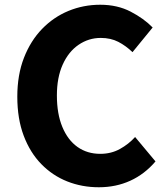

<svg xmlns="http://www.w3.org/2000/svg" viewBox="-20 -776 702 810"><path d="M397 14Q326 14 264 -10.5Q202 -35 154.5 -83.5Q107 -132 80 -203.5Q53 -275 53 -368Q53 -460 81 -532Q109 -604 157.5 -654Q206 -704 269 -730Q332 -756 403 -756Q475 -756 531 -727Q587 -698 624 -660L539 -556Q511 -583 479 -599.5Q447 -616 405 -616Q354 -616 311.5 -587Q269 -558 244.5 -503.5Q220 -449 220 -373Q220 -296 243 -240.5Q266 -185 307 -156Q348 -127 403 -127Q449 -127 486 -147.5Q523 -168 550 -198L636 -95Q590 -41 529.5 -13.5Q469 14 397 14Z"/></svg>

Font: Noto Sans SC ExtraBold
Style: Regular
Weight: 800
Designer: Ryoko NISHIZUKA 西塚涼子 (kana, bopomofo & ideographs); Paul D. Hunt (Latin, Greek & Cyrillic); Sandoll Communications 산돌커뮤니
Foundry: Adobe
Version: Version 2.004-H2;hotconv 1.0.118;makeotfexe 2.5.65603